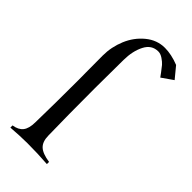

<svg xmlns="http://www.w3.org/2000/svg" viewBox="-244 -846 908 908"><g transform="rotate(45 210.0 -392.0)"><path d="M181.6 -604.5 180.2 -415Q180.2 -227.1 183.1 -100.1Q183.6 -60.1 204.3 -40.8Q225.1 -21.5 273.4 -14.6V0Q210 -4.9 139.2 -4.9Q92.8 -4.9 29.3 0V-14.6Q63 -19.5 78.9 -39.6Q94.7 -59.6 95.2 -100.1Q98.1 -227.1 98.1 -389.6Q98.1 -392.6 97.7 -437.3Q97.2 -481.9 97.2 -549.8Q97.2 -606.9 119.4 -660.2Q141.6 -713.4 184.3 -748.5Q227.1 -783.7 279.8 -783.7Q323.2 -783.7 374 -763.7L419.9 -708L363.3 -668.5Q362.3 -669.9 349.1 -688Q335.9 -706.1 326.7 -716.8Q317.4 -727.5 301 -738.5Q284.7 -749.5 269.5 -749.5Q225.6 -749.5 203.9 -707Q182.1 -664.6 181.6 -604.5Z"/></g></svg>

Font: Flanker
Style: Regular
Weight: 400
Designer: Flanker
Foundry: Flanker
Version: Version 2.027